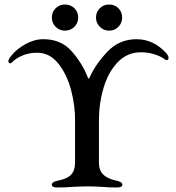

<svg xmlns="http://www.w3.org/2000/svg" viewBox="-20 -828 779 852"><path d="M210 -8Q210 -15 217 -19.5Q224 -24 239 -27Q277 -34 295 -52.5Q313 -71 313 -105V-292Q314 -356 296 -426Q278 -496 239.5 -545Q201 -594 145 -594Q110 -594 80.5 -582Q51 -570 33 -551Q29 -547 25 -547Q22 -547 19.5 -550Q17 -553 17 -556Q17 -565 32 -583Q55 -611 93.5 -632.5Q132 -654 173 -654Q251 -654 298 -600.5Q345 -547 368 -488Q369 -486 370.5 -482.5Q372 -479 373 -479Q375 -479 376.5 -482.5Q378 -486 379 -487Q406 -546 458 -600Q510 -654 586 -654Q660 -654 716 -594Q721 -589 724.5 -582.5Q728 -576 728 -571Q728 -567 725.5 -564Q723 -561 719 -561Q717 -561 711 -565Q692 -579 664 -587.5Q636 -596 605 -596Q545 -596 503 -552.5Q461 -509 440 -439.5Q419 -370 419 -293V-105Q419 -73 437.5 -54Q456 -35 494 -27Q509 -24 516 -19.5Q523 -15 523 -8Q523 4 498 4Q461 4 429 1Q391 -1 370 -1Q348 -1 306 1Q273 4 235 4Q210 4 210 -8ZM210 -750Q210 -775 227 -791.5Q244 -808 268 -808Q293 -808 310 -791.5Q327 -775 327 -750Q327 -726 310 -709Q293 -692 268 -692Q244 -692 227 -709Q210 -726 210 -750ZM406 -750Q406 -775 423 -791.5Q440 -808 464 -808Q489 -808 505.5 -791.5Q522 -775 522 -750Q522 -726 505.5 -709Q489 -692 464 -692Q440 -692 423 -709Q406 -726 406 -750Z"/></svg>

Font: EB Garamond Medium
Style: Regular
Weight: 500
Designer: Georg Duffner and Octavio Pardo
Foundry: Georg Duffner
Version: Version 1.000